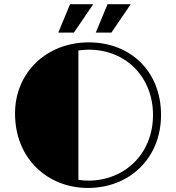

<svg xmlns="http://www.w3.org/2000/svg" viewBox="-20 -906 857 935"><path d="M53.2 -353.5C53.2 -129.4 216.3 9.3 407.7 9.3C610.4 9.3 764.2 -134.8 764.2 -346.7C764.2 -558.1 615.7 -699.7 412.6 -699.7C206.1 -699.7 53.2 -552.2 53.2 -353.5ZM361.8 -30.3V-660.2C381.3 -663.1 398.9 -664.1 412.1 -664.1C596.7 -664.1 725.1 -526.9 725.1 -346.7C725.1 -150.9 580.6 -26.4 412.1 -26.4C398.4 -26.4 380.4 -27.3 361.8 -30.3ZM446.3 -747.1H522.5L616.7 -885.7H503.9ZM263.7 -747.1H339.8L434.1 -885.7H321.3Z"/></svg>

Font: Limelight
Style: Regular
Weight: 400
Designer: Nicole Fally
Foundry: Nicole Fally
Version: Version 1.002